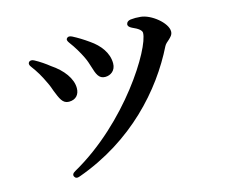

<svg xmlns="http://www.w3.org/2000/svg" viewBox="-104 -849 1208 1028"><g transform="rotate(-15 500.0 -335.0)"><path d="M344 -698C337 -691 340 -682 349 -670C372 -640 394 -602 408 -573C419 -551 424 -532 429 -517C442 -474 452 -444 488 -444C517 -444 547 -463 547 -504C547 -562 509 -611 458 -646C427 -668 401 -684 372 -699C359 -705 350 -705 344 -698ZM119 -598C141 -569 161 -536 179 -497C190 -475 195 -460 201 -443C219 -399 230 -366 266 -366C305 -366 325 -391 325 -426C325 -479 284 -534 221 -576C200 -593 171 -613 143 -628C130 -635 120 -633 114 -627C108 -620 109 -610 119 -598ZM188 28C193 38 203 41 218 35C531 -77 734 -304 841 -520C846 -530 857 -540 868 -549C878 -559 891 -569 891 -589C891 -636 811 -701 753 -706C734 -708 715 -708 698 -706C684 -704 676 -697 674 -687C672 -677 679 -669 693 -662C728 -647 744 -633 744 -620C744 -534 526 -180 202 1C187 9 183 19 188 28Z"/></g></svg>

Font: 寒蝉锦书宋Pro Soft
Style: Regular
Weight: 700
Designer: 寒蝉锦书宋{Warren} 思源宋体{Ryoko NISHIZUKA 西塚涼子 (kana & ideographs); Frank Grießhammer (Latin, Greek & Cyrillic); Wenlong ZHANG 
Foundry: Adobe & ChillType
Version: Version 2.000;Glyphs 3.1.1 (3135)